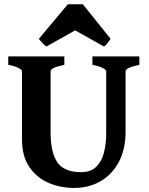

<svg xmlns="http://www.w3.org/2000/svg" viewBox="-20 -885 713 919"><path d="M647 -574.7Q581.1 -561 581.1 -544.4V-255.9Q581.1 -170.4 548.8 -109.9Q516.6 -49.3 460.9 -17.3Q405.3 14.6 335 14.6Q268.1 14.6 211.2 -10.3Q154.3 -35.2 119.9 -86.4Q85.4 -137.7 85.4 -216.8V-544.4Q85.4 -550.3 70.1 -559.1Q54.7 -567.9 19.5 -574.7V-615.2H288.1V-574.7Q222.2 -561 222.2 -544.4V-251Q222.2 -157.2 253.7 -109.1Q285.2 -61 368.7 -61Q415 -61 441.2 -87.2Q467.3 -113.3 477.8 -155.3Q488.3 -197.3 488.3 -245.6V-544.4Q488.3 -550.3 472.9 -559.1Q457.5 -567.9 422.4 -574.7V-615.2H647ZM509.3 -699.2Q503.4 -689.9 494.4 -678.2Q485.4 -666.5 477.1 -662.6L339.8 -739.7L202.6 -662.6Q194.8 -666.5 183.8 -678.2Q172.9 -689.9 166 -699.2L304.7 -864.7H376.5Z"/></svg>

Font: Gentium Book Plus
Style: Bold
Weight: 700
Designer: Victor Gaultney, Annie Olsen, Iska Routamaa, Becca Hirsbrunner
Foundry: SIL International
Version: Version 6.101